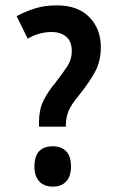

<svg xmlns="http://www.w3.org/2000/svg" viewBox="-20 -681 427 714"><path d="M192 -661Q269 -661 312 -617.5Q355 -574 355 -505Q355 -455 334.5 -416Q314 -377 274 -327Q243 -290 234 -266Q225 -242 225 -216V-210H125V-227Q125 -272 141 -305.5Q157 -339 188 -376Q215 -411 231 -435.5Q247 -460 247 -491Q247 -528 225.5 -545Q204 -562 173 -562Q125 -562 83 -537L42 -621Q78 -640 112.5 -650.5Q147 -661 192 -661ZM177 13Q144 13 126 -6.5Q108 -26 108 -62Q108 -137 177 -137Q208 -137 226 -118.5Q244 -100 244 -62Q244 -25 226 -6Q208 13 177 13Z"/></svg>

Font: Noto Sans Telugu ExtraCondensed SemiBold
Style: Regular
Weight: 600
Width: 2
Designer: Jelle Bosma - Monotype Design Team
Foundry: Monotype Imaging Inc.
Version: Version 2.005; ttfautohint (v1.8.4.7-5d5b)